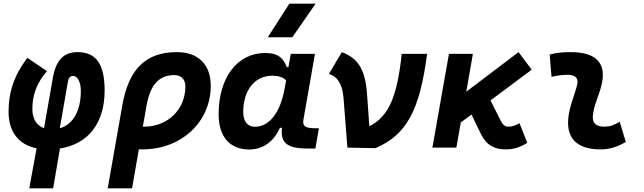

<svg xmlns="http://www.w3.org/2000/svg" viewBox="-20 -815 3556 1060"><path d="M273.4 224.6 311 4.9C467.3 -20 557.6 -134.8 557.6 -315.4C557.6 -460.9 510.7 -527.3 408.2 -527.3C331.5 -527.3 289.1 -482.9 272 -386.2L223.1 -107.4C181.6 -121.6 158.7 -158.7 158.7 -213.4C158.7 -293 184.1 -358.4 239.3 -422.4L131.3 -495.6C60.1 -403.3 27.3 -309.6 27.3 -197.3C27.3 -88.4 82 -16.6 182.1 3.9L141.6 224.6ZM310.1 -106.9 354.5 -361.8C358.9 -386.2 367.2 -396 383.3 -396C410.6 -396 426.3 -356 426.3 -314C426.3 -201.7 383.3 -127.9 310.1 -106.9Z M957 -527.3C785.6 -527.3 690.9 -435.1 655.3 -233.9L574.7 224.6H709L746.6 9.3C752.9 9.8 759.3 9.8 765.6 9.8C981.4 9.8 1143.6 -141.1 1143.6 -341.8C1143.6 -458.5 1074.2 -527.3 957 -527.3ZM788.6 -229.5C809.1 -346.7 857.4 -400.4 942.4 -400.4C981 -400.4 1003.4 -377 1003.4 -336.9C1003.4 -210.9 905.8 -115.7 776.4 -115.7C773.9 -115.7 771 -115.7 768.6 -115.7Z M1572.3 -444.3H1563.5C1545.4 -490.7 1519 -522.5 1444.8 -522.5C1290 -522.5 1187 -387.2 1187 -184.1C1187 -60.5 1248.5 10.3 1356 10.3C1431.2 10.3 1491.7 -32.7 1525.4 -109.4H1536.6C1527.3 -25.9 1565.4 4.9 1676.8 4.9H1721.2L1740.7 -106.9H1722.2C1661.1 -106.9 1649.4 -120.6 1655.3 -154.8L1718.8 -517.6H1585.4ZM1482.4 -397C1522.5 -397 1543.9 -386.7 1559.6 -371.6L1551.3 -325.7C1527.3 -191.9 1466.3 -115.2 1387.7 -115.2C1346.7 -115.2 1322.8 -144.5 1322.8 -196.3C1322.8 -316.9 1386.7 -397 1482.4 -397ZM1458.5 -609.4H1593.8L1722.7 -794.9H1577.6Z M1897.9 0 2052.2 2.9C2224.1 -69.8 2297.4 -204.6 2337.9 -517.6H2197.8C2173.3 -285.6 2127.9 -172.4 2019 -117.7L2006.3 -296.9C1996.1 -443.4 1948.2 -496.1 1867.2 -527.3L1795.9 -406.7C1838.9 -395 1870.1 -355.5 1876.5 -274.4Z M2367.2 0H2499.5L2523.9 -138.7L2583 -182.6L2633.8 -77.6C2665.5 -12.2 2710.4 9.8 2771.5 9.8C2814.9 9.8 2849.1 -0.5 2891.1 -26.4L2848.1 -134.8C2824.2 -121.1 2806.6 -115.7 2785.6 -115.7C2766.6 -115.7 2754.9 -127 2741.7 -153.8L2688 -260.7L2915.5 -430.2L2842.8 -527.3L2554.2 -308.6L2590.8 -517.6H2458.5Z M3401.4 -142.6C3367.7 -123 3347.2 -115.7 3314.9 -115.7C3272 -115.7 3250.5 -134.8 3252.9 -172.4C3257.3 -234.9 3285.6 -281.2 3300.8 -345.2C3330.1 -465.3 3272.9 -527.3 3129.9 -527.3C3091.3 -527.3 3052.7 -524.4 3014.6 -513.7L3024.9 -390.6C3054.7 -398.4 3084.5 -401.9 3114.3 -401.9C3157.7 -401.9 3175.8 -382.3 3166 -345.2C3151.9 -288.1 3121.1 -222.7 3116.7 -153.3C3109.9 -46.4 3170.9 9.8 3295.9 9.8C3353 9.8 3395 -8.3 3435.1 -31.2Z"/></svg>

Font: Cascadia Code
Style: Bold Italic
Weight: 700
Italic angle: -10°
Monospace: yes
Designer: Aaron Bell
Foundry: Saja Typeworks
Version: Version 2404.023